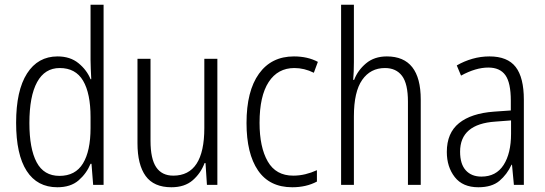

<svg xmlns="http://www.w3.org/2000/svg" viewBox="-20 -780 2301 810"><path d="M222 10Q137 10 92.5 -59Q48 -128 48 -262Q48 -398 94 -470Q140 -542 223 -542Q276 -542 311 -513.5Q346 -485 362 -446H365Q364 -468 363 -488.5Q362 -509 362 -527V-760H417V0H373L366 -89H362Q345 -48 311.5 -19Q278 10 222 10ZM231 -38Q298 -38 330 -90.5Q362 -143 362 -240V-286Q362 -386 330.5 -439.5Q299 -493 232 -493Q169 -493 136.5 -433.5Q104 -374 104 -261Q104 -153 134.5 -95.5Q165 -38 231 -38Z M897 -532V0H853L847 -92H843Q827 -49 793 -19.5Q759 10 703 10Q629 10 594.5 -37.5Q560 -85 560 -176V-532H615V-186Q615 -110 639 -74.5Q663 -39 711 -39Q842 -39 842 -240V-532Z M1213 10Q1117 10 1068.5 -61Q1020 -132 1020 -261Q1020 -396 1072.5 -469Q1125 -542 1220 -542Q1278 -542 1321 -519L1304 -473Q1264 -493 1222 -493Q1152 -493 1113.5 -434Q1075 -375 1075 -262Q1075 -159 1109.5 -99Q1144 -39 1217 -39Q1243 -39 1268 -45Q1293 -51 1317 -62V-14Q1272 10 1213 10Z M1473 -518Q1473 -477 1470 -443H1474Q1489 -483 1524 -512.5Q1559 -542 1612 -542Q1755 -542 1755 -360V0H1701V-351Q1701 -427 1676 -460Q1651 -493 1604 -493Q1543 -493 1508 -443Q1473 -393 1473 -289V0H1419V-760H1473Z M2045 -542Q2121 -542 2155.5 -497.5Q2190 -453 2190 -359V0H2148L2140 -85H2138Q2119 -44 2087 -17Q2055 10 1998 10Q1932 10 1898.5 -33Q1865 -76 1865 -139Q1865 -219 1916.5 -260.5Q1968 -302 2064 -309L2135 -314V-355Q2135 -431 2112 -463Q2089 -495 2040 -495Q1987 -495 1925 -461L1907 -504Q1938 -522 1973 -532Q2008 -542 2045 -542ZM2070 -267Q1921 -257 1921 -140Q1921 -88 1945 -61.5Q1969 -35 2011 -35Q2073 -35 2104.5 -84Q2136 -133 2136 -216V-272Z"/></svg>

Font: Noto Sans Gurmukhi Condensed Light
Style: Regular
Weight: 300
Width: 3
Designer: Jelle Bosma - Monotype Design Team
Foundry: Monotype Imaging Inc.
Version: Version 2.004; ttfautohint (v1.8.4.7-5d5b)